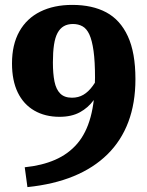

<svg xmlns="http://www.w3.org/2000/svg" viewBox="-20 -674 600 784"><path d="M81 9 92 90Q199 79 280.5 45.5Q362 12 418.5 -43.5Q475 -99 504 -176Q533 -253 533 -351Q533 -459 502 -526Q471 -593 414 -623.5Q357 -654 275 -654Q200 -654 144.5 -626.5Q89 -599 59 -545.5Q29 -492 29 -415Q29 -345 52.5 -296.5Q76 -248 120 -222.5Q164 -197 223 -197Q272 -197 306 -215.5Q340 -234 362.5 -265Q385 -296 400 -333L393 -382Q376 -347 358.5 -323Q341 -299 320.5 -287Q300 -275 274 -275Q243 -275 226 -292Q209 -309 202.5 -341Q196 -373 196 -419Q196 -461 200.5 -491Q205 -521 215 -539.5Q225 -558 240.5 -567Q256 -576 278 -576Q300 -576 317 -566.5Q334 -557 345 -533Q356 -509 362 -466Q368 -423 368 -357Q368 -263 350 -196.5Q332 -130 295.5 -87.5Q259 -45 205 -21.5Q151 2 81 9Z"/></svg>

Font: Roboto Serif
Style: Bold
Weight: 700
Designer: Greg Gazdowicz
Foundry: Commercial Type
Version: Version 1.008